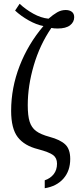

<svg xmlns="http://www.w3.org/2000/svg" viewBox="-20 -795 413 1017"><path d="M217 160Q247 150 264.5 127.5Q282 105 282 72Q282 42 261.5 26.5Q241 11 181 -5Q109 -23 74 -68.5Q39 -114 39 -208Q39 -330 84 -446Q129 -562 210 -657Q173 -664 132 -687Q91 -710 60 -739L84 -775Q116 -745 156.5 -722.5Q197 -700 237 -696Q261 -717 282.5 -729.5Q304 -742 328 -742Q348 -742 360.5 -732.5Q373 -723 373 -704Q373 -678 351 -661Q329 -644 285 -644Q266 -644 252 -647Q191 -558 159 -449Q127 -340 127 -238Q127 -182 137 -150.5Q147 -119 171 -101Q195 -83 243 -70Q299 -55 325.5 -30Q352 -5 352 47Q352 110 316 151Q280 192 217 202Z"/></svg>

Font: Noto Serif Cond
Style: Regular
Weight: 400
Width: 3
Designer: Monotype Design Team
Foundry: Monotype Imaging Inc.
Version: Version 1.001